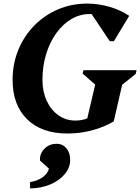

<svg xmlns="http://www.w3.org/2000/svg" viewBox="-20 -726 779 1067"><path d="M355 16Q212 16 131 -63Q50 -142 50 -282Q50 -371 81.5 -448Q113 -525 169.5 -583Q226 -641 301.5 -673.5Q377 -706 464 -706Q527 -706 589 -688Q651 -670 698 -638L613 -497H590L489 -648Q484 -648 479 -648Q424 -648 376.5 -620Q329 -592 293 -542Q257 -492 236.5 -425.5Q216 -359 216 -282Q216 -217 239.5 -166Q263 -115 304.5 -85.5Q346 -56 399 -56Q434 -56 465 -68L509 -256L439 -317L444 -336H739L734 -315L659 -255L612 -51Q557 -19 491 -1.5Q425 16 355 16ZM147 321V286Q189 279 217 259Q245 239 252 211L202 166V160Q202 124 229 98.5Q256 73 295 73Q328 73 349 98Q370 123 370 162Q370 205 340.5 241Q311 277 260.5 298.5Q210 320 147 321Z"/></svg>

Font: Platypi SemiBold
Style: Italic
Weight: 600
Italic angle: -13°
Designer: David Sargent
Foundry: Bolt Cutter Type
Version: Version 1.200; ttfautohint (v1.8.4.7-5d5b)